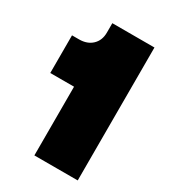

<svg xmlns="http://www.w3.org/2000/svg" viewBox="-164 -731 717 813"><g transform="rotate(30 195.0 -325.0)"><path d="M136.2 0V-335.9H20V-520H54.2Q94.2 -520 118.2 -543Q142.1 -565.9 142.1 -604V-649.9H348.1V0Z"/></g></svg>

Font: Apfel Grotezk Satt
Style: Regular
Weight: 900
Designer: Luigi Gorlero
Foundry: © 2023, Luigi Gorlero & Collletttivo
Version: Version 2.000;Glyphs 3.2 (3217)